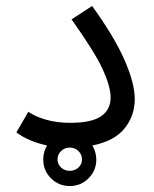

<svg xmlns="http://www.w3.org/2000/svg" viewBox="-20 -489 517 644"><path d="M290 -1Q303 22 303 46Q303 83 277 109Q251 135 214 135Q177 135 151 109Q125 83 125 46Q125 20 138 -1Q74 -15 35 -45L75 -114Q98 -98 134.5 -87.5Q171 -77 215 -77Q287 -77 319 -99Q351 -121 351 -162Q351 -198 325 -255.5Q299 -313 220 -424L289 -469Q364 -365 398 -287Q432 -209 432 -157Q432 -101 398 -58.5Q364 -16 290 -1ZM255 46Q255 29 243 17.5Q231 6 214 6Q197 6 185 17.5Q173 29 173 46Q173 62 185 73Q197 84 214 84Q231 84 243 73Q255 62 255 46Z"/></svg>

Font: Noto Sans Arabic
Style: Regular
Weight: 400
Designer: Nadine Chahine
Foundry: Monotype Imaging Inc.
Version: Version 1.001